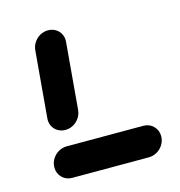

<svg xmlns="http://www.w3.org/2000/svg" viewBox="-84 -594 627 669"><g transform="rotate(-15 229.5 -259.5)"><path d="M433 -60.4Q433 -44.1 424.6 -30.2Q416.3 -16.3 402.2 -8.1Q388.1 0 372.2 0H96.3Q74.4 0 59.8 -14.6Q45.2 -29.3 45.2 -50.7Q45.2 -67 53.5 -80.9Q61.9 -94.8 75.9 -103Q90 -111.1 105.9 -111.1H381.9Q403.7 -111.1 418.3 -96.5Q433 -81.9 433 -60.4ZM116.7 -167.4Q101.5 -167.4 89.3 -174.8Q77 -182.2 70.7 -195Q64.4 -207.8 65.9 -223L86.7 -463Q88.1 -478.1 96.7 -490.9Q105.2 -503.7 118.5 -511.1Q131.9 -518.5 147 -518.5Q162.2 -518.5 174.4 -511.1Q186.7 -503.7 193 -490.9Q199.3 -478.1 197.8 -463L177 -223Q175.6 -207.8 167 -195Q158.5 -182.2 145.2 -174.8Q131.9 -167.4 116.7 -167.4Z"/></g></svg>

Font: 26F Galaxy Sans Black
Style: Italic
Weight: 900
Italic angle: -5°
Designer: C₂₉H₂₅N₃O₅
Version: Version 1.200